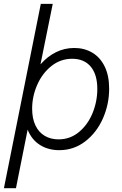

<svg xmlns="http://www.w3.org/2000/svg" viewBox="-39 -772 631 997"><path d="M172.9 -752H234.9L171.4 -439H172.4Q207 -478.5 251.2 -500.7Q295.4 -522.9 346.7 -522.9Q398.9 -522.9 439.9 -498.8Q481 -474.6 504.4 -427Q527.8 -379.4 527.8 -311.5Q527.8 -230.5 495.4 -157Q462.9 -83.5 403.6 -37.8Q344.2 7.8 268.6 7.8Q211.4 7.8 168.5 -19.3Q125.5 -46.4 104.5 -98.6L43.9 205.1H-18.6ZM466.3 -310.1Q466.3 -385.3 432.1 -426Q397.9 -466.8 335.9 -466.8Q275.4 -466.8 228 -429.2Q180.7 -391.6 154.3 -331.5Q127.9 -271.5 127.9 -207.5Q127.9 -156.7 145 -120.8Q162.1 -85 193.1 -66.7Q224.1 -48.3 265.1 -48.3Q325.2 -48.3 371.1 -86.4Q417 -124.5 441.7 -184.8Q466.3 -245.1 466.3 -310.1Z"/></svg>

Font: Reddit Sans Vanilla Light
Style: Italic
Weight: 300
Italic angle: -11.25°
Designer: Stephen Hutchings
Version: Version 1.013